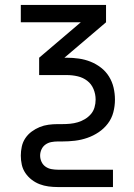

<svg xmlns="http://www.w3.org/2000/svg" viewBox="-20 -540 540 775"><path d="M436 215H213Q194 215 175.5 212.5Q157 210 140 203.5Q123 197 108 185.5Q93 174 82.5 158.5Q72 143 68 125Q64 107 64 88Q64 70 68 51.5Q72 33 82.5 17.5Q93 2 108 -9Q123 -20 140 -27Q157 -34 175.5 -36.5Q194 -39 213 -39H231Q247 -39 263 -40.5Q279 -42 294 -46.5Q309 -51 322.5 -59Q336 -67 346.5 -79Q357 -91 361.5 -106.5Q366 -122 366 -138Q366 -160 357.5 -180.5Q349 -201 332 -214Q315 -227 293.5 -232Q272 -237 250 -237H138V-307L306 -450H64V-520H408V-450L240 -307H250Q274 -307 298.5 -303.5Q323 -300 345.5 -291Q368 -282 387.5 -267Q407 -252 420 -231Q433 -210 438.5 -186Q444 -162 444 -138Q444 -112 437.5 -87Q431 -62 415.5 -41.5Q400 -21 378.5 -6.5Q357 8 332.5 16.5Q308 25 282.5 28Q257 31 231 31H213Q200 31 187 33.5Q174 36 163.5 43.5Q153 51 147.5 63Q142 75 142 88Q142 101 147.5 113Q153 125 163.5 132.5Q174 140 187 142.5Q200 145 213 145H436Z"/></svg>

Font: Iosevka Custom
Style: Regular
Weight: 400
Monospace: yes
Designer: Belleve Invis
Foundry: Belleve Invis
Version: Version 32.5.0; ttfautohint (v1.8.4)